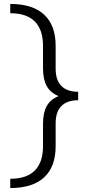

<svg xmlns="http://www.w3.org/2000/svg" viewBox="-20 -731 449 973"><path d="M198 10V-104Q198 -159 216.5 -193Q235 -227 277 -244Q235 -261 216.5 -295.5Q198 -330 198 -383V-499Q198 -580 156.5 -622Q115 -664 32 -664V-711Q145 -711 203.5 -657Q262 -603 262 -499V-383Q262 -325 291 -295.5Q320 -266 376 -266V-223Q320 -223 291 -193.5Q262 -164 262 -106V10Q262 114 203.5 168Q145 222 32 222V175Q115 175 156.5 133Q198 91 198 10Z"/></svg>

Font: QiushuiShotai Bright
Style: Regular
Weight: 400
Designer: Christian Thalmann (Catharsis Fonts)
Version: Version 1.250;